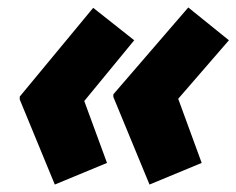

<svg xmlns="http://www.w3.org/2000/svg" viewBox="-20 -536 634 515"><path d="M381 -41 284 -276V-283L485 -516L594 -428L458 -271L521 -99ZM127 -41 33 -269V-277L230 -515L340 -428L206 -265L267 -99Z"/></svg>

Font: Noto Sans ExtraBold
Style: Italic
Weight: 800
Italic angle: -12°
Designer: Monotype Design Team
Foundry: Monotype Imaging Inc.
Version: Version 2.013; ttfautohint (v1.8.4.7-5d5b)